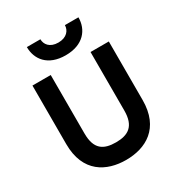

<svg xmlns="http://www.w3.org/2000/svg" viewBox="-215 -1074 1144 1228"><g transform="rotate(-30 357.0 -459.5)"><path d="M357 -761C488 -761 548 -840 548 -931H448C448 -894 420 -855 357 -855C293 -855 267 -894 267 -931H167C167 -841 225 -761 357 -761ZM357 12C503 12 639 -60 639 -268V-700H504V-268C504 -152 447 -118 357 -118C265 -118 210 -152 210 -268V-700H75V-268C75 -57 215 12 357 12Z"/></g></svg>

Font: Overpass ExtraBold
Style: Regular
Weight: 800
Designer: Delve Withrington, Thomas Jockin
Foundry: Delve Fonts
Version: Version 3.000;DELV;Overpass